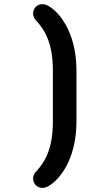

<svg xmlns="http://www.w3.org/2000/svg" viewBox="-20 -782 540 945"><path d="M240.2 -183.1C240.2 -43.9 197.3 19.5 158.2 61.5C119.1 103 161.6 160.6 211.4 137.7C260.3 115.2 356.4 16.6 356.4 -185.5V-433.1C356.4 -635.3 260.3 -733.9 211.4 -756.3C161.6 -779.3 119.1 -722.2 158.2 -680.2C197.3 -638.2 240.2 -574.7 240.2 -435.5Z"/></svg>

Font: Supermercado One
Style: Regular
Weight: 400
Designer: James Grieshaber
Foundry: James Grieshaber
Version: Version 1.002